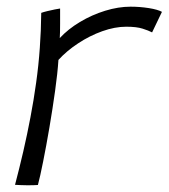

<svg xmlns="http://www.w3.org/2000/svg" viewBox="-20 -554 505 575"><path d="M159 -440Q184 -467 219.5 -488.2Q255 -509.5 294.8 -521.8Q334.5 -534 371 -534Q398.5 -534 425.5 -529.8Q452.5 -525.5 465 -518.5L435.5 -457Q425 -462.5 407 -468.2Q389 -474 358 -474Q324 -474 286.2 -460.5Q248.5 -447 214 -424.2Q179.5 -401.5 155 -374.5Q152.5 -335.5 145 -281.8Q137.5 -228 128 -172.2Q118.5 -116.5 109.2 -70.2Q100 -24 93.5 0Q81 1 60.2 0.8Q39.5 0.5 25 -0.5Q38 -50 49.8 -100.8Q61.5 -151.5 71.2 -202.8Q81 -254 88.2 -306Q95.5 -358 99.2 -410.2Q103 -462.5 103.5 -515.5Q110.5 -518 122 -520.8Q133.5 -523.5 144.5 -525.8Q155.5 -528 160 -528.5Q160 -509.5 160 -482.5Q160 -455.5 159 -440Z"/></svg>

Font: Grandstander Thin ExtraLight
Style: Italic
Weight: 250
Italic angle: -15°
Version: Version 1.200